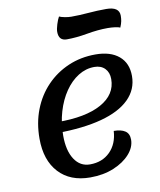

<svg xmlns="http://www.w3.org/2000/svg" viewBox="-92 -900 834 998"><g transform="rotate(-10 325.0 -401.0)"><path d="M304 25Q198 25 138 -40Q78 -105 78 -219Q78 -302 105 -371.5Q132 -441 181 -492Q230 -543 296 -571.5Q362 -600 440 -600Q519 -600 563.5 -562.5Q608 -525 608 -457Q608 -386 557 -335.5Q506 -285 409 -259Q312 -233 173 -232L185 -288Q334 -287 416.5 -332.5Q499 -378 499 -460Q499 -495 478.5 -516Q458 -537 423 -537Q378 -537 338 -512Q298 -487 267.5 -442.5Q237 -398 219.5 -339Q202 -280 202 -213Q202 -134 232 -88Q262 -42 314 -42Q379 -42 420 -83Q461 -124 465 -192Q503 -192 524.5 -178Q546 -164 546 -132Q546 -92 514 -56Q482 -20 427.5 2.5Q373 25 304 25ZM308 -703Q265 -703 265 -750Q265 -765 272.5 -789Q280 -813 288 -827Q299 -822 317.5 -818.5Q336 -815 351 -815Q395 -815 441.5 -819Q488 -823 536 -823Q605 -823 605 -776Q605 -761 602.5 -747.5Q600 -734 592 -715Q584 -719 565 -721.5Q546 -724 527 -724Q475 -724 416.5 -713.5Q358 -703 308 -703Z"/></g></svg>

Font: Lemonada
Style: Regular
Weight: 400
Designer: Mohamed Gaber (Arabic), Eduardo Tunni (Latin)
Foundry: Kief Type Foundry
Version: Version 4.005